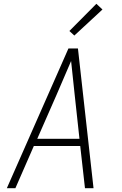

<svg xmlns="http://www.w3.org/2000/svg" viewBox="-20 -990 640 1010"><path d="M16 0 340 -735H390L472 0H427L402 -222H158L61 0ZM176 -260H398L373 -490Q368 -535 363.5 -579.5Q359 -624 354 -669Q335 -624 315.5 -579.5Q296 -535 277 -490ZM371 -803 345 -827 487 -970 519 -940Z"/></svg>

Font: Iosevka Aile XLt Obl
Style: Regular
Weight: 200
Italic angle: -9°
Designer: Belleve Invis
Foundry: Belleve Invis
Version: Version 31.1.0; ttfautohint (v1.8.4)